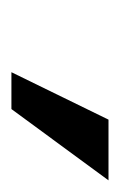

<svg xmlns="http://www.w3.org/2000/svg" viewBox="22 -46 211 338"><g transform="rotate(-90 128.0 122.5)"><path d="M169.4 36.6 85.9 207.5H-21L104.5 36.6Z"/></g></svg>

Font: Inter Medium
Style: Italic
Weight: 500
Italic angle: -9.3988°
Designer: Rasmus Andersson
Foundry: rsms
Version: Version 4.001;git-66647c0bb